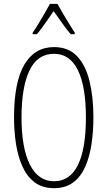

<svg xmlns="http://www.w3.org/2000/svg" viewBox="-20 -969 559 999"><path d="M466 -358Q466 -285 456 -218.5Q446 -152 423 -100.5Q400 -49 360.5 -19.5Q321 10 261 10Q200 10 160 -20.5Q120 -51 96.5 -103.5Q73 -156 63 -221.5Q53 -287 53 -358Q53 -541 106.5 -632.5Q160 -724 261 -724Q336 -724 381 -676.5Q426 -629 446 -546Q466 -463 466 -358ZM92 -358Q92 -199 135.5 -112.5Q179 -26 261 -26Q344 -26 385.5 -110.5Q427 -195 427 -358Q427 -518 385.5 -603.5Q344 -689 261 -689Q175 -689 133.5 -602.5Q92 -516 92 -358ZM279 -949Q292 -925 310 -894.5Q328 -864 344.5 -837.5Q361 -811 369 -799V-791H348Q327 -815 303.5 -848.5Q280 -882 259 -911Q240 -884 216 -849Q192 -814 172 -791H150V-799Q162 -816 178.5 -843Q195 -870 211.5 -898.5Q228 -927 240 -949Z"/></svg>

Font: Noto Sans Gurmukhi ExtraCondensed ExtraLight
Style: Regular
Weight: 200
Width: 2
Designer: Jelle Bosma - Monotype Design Team
Foundry: Monotype Imaging Inc.
Version: Version 2.004; ttfautohint (v1.8.4.7-5d5b)